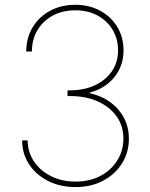

<svg xmlns="http://www.w3.org/2000/svg" viewBox="-20 -757 614 787"><path d="M289.6 9.8Q227.5 9.8 178 -14.9Q128.4 -39.6 99.6 -83Q70.8 -126.5 70.8 -181.6H93.3Q93.8 -132.8 119.6 -94.7Q145.5 -56.6 189.7 -34.7Q233.9 -12.7 289.6 -12.7Q348.6 -12.7 392.6 -36.4Q436.5 -60.1 461.2 -100.1Q485.8 -140.1 485.8 -188.5Q485.8 -241.2 457.5 -280.5Q429.2 -319.8 380.1 -341.6Q331.1 -363.3 267.6 -363.3H256.8V-386.7H267.6Q323.2 -386.7 367.4 -406.7Q411.6 -426.8 437.7 -463.6Q463.9 -500.5 463.9 -550.8Q463.9 -597.7 441.7 -634.8Q419.4 -671.9 379.9 -693.4Q340.3 -714.8 288.6 -714.8Q236.8 -714.8 196.8 -693.4Q156.7 -671.9 133.8 -633.8Q110.8 -595.7 110.8 -545.9H87.4Q87.9 -602.1 113.8 -645Q139.6 -688 184.8 -712.6Q230 -737.3 288.6 -737.3Q346.2 -737.3 390.9 -712.9Q435.5 -688.5 460.9 -646.5Q486.3 -604.5 486.3 -550.8Q486.3 -487.3 449.2 -441.2Q412.1 -395 348.1 -377.4V-375Q397.5 -363.8 433.1 -337.4Q468.8 -311 488.5 -272.9Q508.3 -234.9 508.3 -188.5Q508.3 -132.8 480.5 -87.9Q452.6 -43 403.3 -16.6Q354 9.8 289.6 9.8Z"/></svg>

Font: Inter 17pt Thin
Style: Regular
Weight: 250
Version: Version 4.001;git-66647c0bb